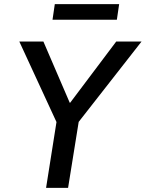

<svg xmlns="http://www.w3.org/2000/svg" viewBox="-20 -905 702 925"><path d="M202 0 260 -367 266 -287 73 -705H189L316 -410H318L540 -705H662L335 -287L367 -367L308 0ZM233 -810 244 -885H554L543 -810Z"/></svg>

Font: Nunito Sans 7pt SemiCondensed SemiBold
Style: Italic
Weight: 600
Width: 4
Italic angle: -9°
Designer: Vernon Adams
Foundry: Vernon Adams
Version: Version 3.101;gftools[0.9.27]